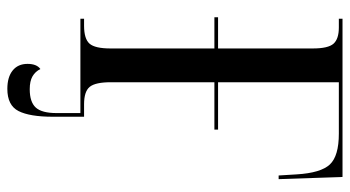

<svg xmlns="http://www.w3.org/2000/svg" viewBox="-235 -519 953 523"><g transform="rotate(90 241.5 -257.5)"><path d="M31 0V-10H50Q86 -10 99 -25Q112 -40 112 -82V-365H27V-375H112V-633Q112 -675 99 -689.5Q86 -704 55 -704H31V-714H462L468 -540H458L455 -589Q451 -655 428 -679.5Q405 -704 344 -704H204V-375H333V-365H204V-83Q204 -41 216.5 -25.5Q229 -10 264 -10H298V75Q298 138 282.5 168.5Q267 199 222 199Q190 199 172 184.5Q154 170 154 144Q154 119 168 109Q175 123 188 130.5Q201 138 223 138Q258 138 273 121.5Q288 105 288 65V0Z"/></g></svg>

Font: Noto Serif Display Condensed
Style: Regular
Weight: 400
Width: 3
Designer: Monotype Design Team
Foundry: Monotype Imaging Inc.
Version: Version 2.009